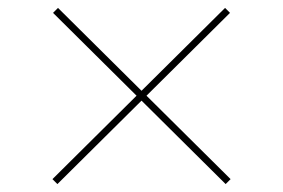

<svg xmlns="http://www.w3.org/2000/svg" viewBox="-20 -549 715 485"><path d="M562.5 -96.5 550 -84 114 -516.5 126.5 -529ZM112.5 -96.5 548.5 -529 561 -516.5 125 -84Z"/></svg>

Font: Anek Latin Expanded Thin
Style: Regular
Weight: 250
Width: 7
Designer: Yesha Goshar
Foundry: Ek Type
Version: Version 1.003